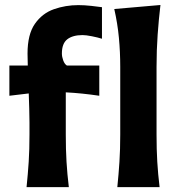

<svg xmlns="http://www.w3.org/2000/svg" viewBox="-20 -768 727 788"><path d="M89 0Q94.5 -53.5 97.8 -103.8Q101 -154 101 -216V-265.5Q101 -291.5 100 -322Q99 -352.5 98 -384.5L18.5 -375V-499H94Q93 -526 93 -548Q93 -627 123.2 -670.2Q153.5 -713.5 201.2 -730.2Q249 -747 301.5 -747Q326.5 -747 355.2 -743.8Q384 -740.5 398.5 -738.5V-609Q381 -614.5 357 -619.2Q333 -624 319 -624Q278.5 -624 256.2 -606.8Q234 -589.5 234 -548.5Q234 -535 239.5 -520Q245 -505 254.5 -499H387.5V-375Q317 -385.5 250 -389V-216Q250 -154 253 -103.8Q256 -53.5 262.5 0ZM461.5 0Q467 -53.5 470.2 -103.8Q473.5 -154 473.5 -216V-493.5Q473.5 -554.5 468 -613Q462.5 -671.5 449 -731L638.5 -747.5Q631.5 -688.5 627 -625.5Q622.5 -562.5 622.5 -493.5V-216Q622.5 -154 625.5 -103.8Q628.5 -53.5 635 0Z"/></svg>

Font: Commissioner Flair
Style: Bold
Weight: 700
Designer: Kostas Bartsokas
Foundry: Kostas Bartsokas
Version: Version 1.000; ttfautohint (v1.8.3)